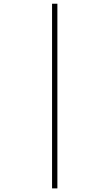

<svg xmlns="http://www.w3.org/2000/svg" viewBox="-20 -832 602 1057"><path d="M266.6 205.1V-811.5H295.9V205.1Z"/></svg>

Font: Reddit Mono ExtraLight
Style: Regular
Weight: 250
Monospace: yes
Designer: Stephen Hutchings
Foundry: Reddit
Version: Version 1.014